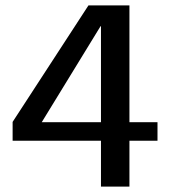

<svg xmlns="http://www.w3.org/2000/svg" viewBox="-20 -695 650 715"><path d="M356 0H462V-171H566.5V-240H462V-675H309.5L27 -241V-171H356ZM135.5 -240 354.5 -597.5H356V-240Z"/></svg>

Font: Anybody SemiExpanded
Style: Regular
Weight: 400
Width: 6
Designer: Tyler Finck
Foundry: Etcetera Type Company
Version: Version 1.113;gftools[0.9.25]